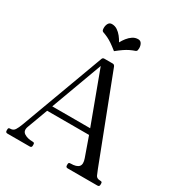

<svg xmlns="http://www.w3.org/2000/svg" viewBox="-199 -987 1039 1118"><g transform="rotate(30 321.0 -428.5)"><path d="M577 -85Q585 -65 592 -49Q599 -33 623 -33Q632 -33 634 -29.5Q636 -26 636 -20V-13Q636 0 623 0H423Q410 0 410 -13V-20Q410 -26 412 -29.5Q414 -33 423 -33Q464 -33 478 -49.5Q492 -66 479 -102L427 -249L453 -231H136L159 -251L101 -94Q89 -62 111 -47.5Q133 -33 168 -33Q177 -33 179 -29.5Q181 -26 181 -20V-13Q181 0 168 0H18Q5 0 5 -13V-20Q5 -26 7 -29.5Q9 -33 18 -33Q38 -33 48 -48.5Q58 -64 68 -91L274 -649Q277 -660 289 -660H345Q355 -660 360 -649ZM162 -261 163 -268H425L424 -256L284 -633H299ZM315 -785Q324 -802 337 -818.5Q350 -835 366.5 -846Q383 -857 403 -857Q419 -857 426.5 -844Q434 -831 434 -814Q434 -806 432.5 -800Q431 -794 425 -791Q405 -784 389.5 -776.5Q374 -769 357 -757.5Q340 -746 315 -726Q290 -746 273 -757.5Q256 -769 240.5 -776.5Q225 -784 205 -791Q199 -794 197.5 -800Q196 -806 196 -814Q196 -831 203.5 -844Q211 -857 227 -857Q247 -857 263.5 -846Q280 -835 293 -818.5Q306 -802 315 -785Z"/></g></svg>

Font: Young Serif Light
Style: Regular
Weight: 300
Designer: Bastien Sozeau
Foundry: NBR — Bastien Sozeau
Version: Version 5.001